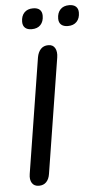

<svg xmlns="http://www.w3.org/2000/svg" viewBox="-59 -900 482 944"><g transform="rotate(-5 182.0 -428.0)"><path d="M54.1 -54.5 144.5 -622Q149 -647.5 162.9 -662.4Q176.9 -677.3 200 -677.3Q223.2 -677.3 233.2 -659.3Q243.2 -641.3 238.7 -613L148.4 -46.1Q144.5 -20.7 130.8 -6.7Q117.2 7.3 94.7 7.3Q70.9 7.3 60.2 -9.8Q49.6 -26.8 54.1 -54.5ZM260 -802.8Q260 -831.1 275.6 -847.7Q291.1 -864.3 319.1 -864.3Q340.8 -864.3 352.4 -853.9Q364 -843.4 364 -824.1Q364 -795.7 348.4 -779.2Q332.9 -762.6 304.9 -762.6Q283.2 -762.6 271.6 -773Q260 -783.4 260 -802.8ZM82.1 -802.8Q82.1 -831.1 97.6 -847.7Q113.2 -864.3 141.2 -864.3Q162.9 -864.3 174.2 -853.9Q185.4 -843.4 185.4 -824.1Q185.4 -795.7 170.1 -779.2Q154.8 -762.6 126.1 -762.6Q104.9 -762.6 93.5 -773Q82.1 -783.4 82.1 -802.8Z"/></g></svg>

Font: SN Pro Thin
Style: Italic
Weight: 200
Italic angle: -9°
Designer: Tobias Whetton
Foundry: Supernotes
Version: Version 1.003;Glyphs 3.3 (3324)